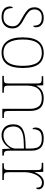

<svg xmlns="http://www.w3.org/2000/svg" viewBox="940 -1524 594 2515"><g transform="rotate(90 1237.5 -267.0)"><path d="M206 10Q150 10 119.5 -7Q89 -24 77 -48.5Q65 -73 65 -95Q65 -137 86 -137Q86 -80 110.5 -47.5Q135 -15 206 -15Q265 -15 295 -50Q325 -85 325 -132Q325 -156 318 -175.5Q311 -195 290.5 -213Q270 -231 229 -252Q171 -284 137.5 -308.5Q104 -333 90 -359.5Q76 -386 76 -422Q76 -475 113 -508.5Q150 -542 214 -542Q259 -542 286.5 -527Q314 -512 326 -489.5Q338 -467 338 -445Q338 -405 317 -405Q317 -470 289 -493.5Q261 -517 211 -517Q156 -517 130 -489.5Q104 -462 104 -421Q104 -374 137 -344.5Q170 -315 231 -283Q282 -257 308 -233.5Q334 -210 343.5 -185.5Q353 -161 353 -131Q353 -68 312 -29Q271 10 206 10Z M670 10Q577 10 523.5 -58Q470 -126 470 -267Q470 -407 522 -474.5Q574 -542 675 -542Q770 -542 820.5 -476.5Q871 -411 871 -267Q871 -126 820 -58Q769 10 670 10ZM670 -15Q734 -15 772 -46.5Q810 -78 826.5 -134.5Q843 -191 843 -267Q843 -395 802.5 -456Q762 -517 675 -517Q581 -517 539.5 -454.5Q498 -392 498 -267Q498 -148 539.5 -81.5Q581 -15 670 -15Z M974 0V-20H997Q1034 -20 1050 -24Q1066 -28 1070 -43.5Q1074 -59 1074 -94V-442Q1074 -477 1070 -492.5Q1066 -508 1051.5 -512Q1037 -516 1007 -516H979V-536H1098L1101 -449H1105Q1135 -502 1174.5 -522Q1214 -542 1269 -542Q1355 -542 1394.5 -496.5Q1434 -451 1434 -357V-94Q1434 -59 1438 -43.5Q1442 -28 1458.5 -24Q1475 -20 1511 -20H1526V0H1406V-365Q1406 -432 1375.5 -474.5Q1345 -517 1269 -517Q1204 -517 1167.5 -490Q1131 -463 1116.5 -421Q1102 -379 1102 -334V-94Q1102 -59 1106 -43.5Q1110 -28 1126.5 -24Q1143 -20 1179 -20H1195V0Z M1750 10Q1691 10 1650 -28Q1609 -66 1609 -146Q1609 -225 1665.5 -262Q1722 -299 1843 -303L1926 -306V-371Q1926 -414 1917 -446.5Q1908 -479 1880 -498Q1852 -517 1795 -517Q1721 -517 1696.5 -484.5Q1672 -452 1672 -395Q1651 -395 1651 -441Q1651 -462 1663 -485.5Q1675 -509 1706.5 -525.5Q1738 -542 1795 -542Q1883 -542 1918.5 -499.5Q1954 -457 1954 -386V-110Q1954 -73 1957.5 -53.5Q1961 -34 1973 -27Q1985 -20 2012 -20H2019V0H1933L1927 -104H1925Q1914 -83 1891.5 -56Q1869 -29 1834 -9.5Q1799 10 1750 10ZM1754 -15Q1803 -15 1841.5 -40Q1880 -65 1903 -101Q1926 -137 1926 -170V-283L1840 -280Q1762 -278 1718 -261Q1674 -244 1655.5 -214.5Q1637 -185 1637 -145Q1637 -111 1648.5 -81.5Q1660 -52 1686 -33.5Q1712 -15 1754 -15Z M2119 0V-20H2141Q2171 -20 2185.5 -24Q2200 -28 2204 -44.5Q2208 -61 2208 -98V-442Q2208 -477 2204 -492.5Q2200 -508 2184 -512Q2168 -516 2131 -516H2113V-536H2232L2235 -424H2237Q2249 -453 2266.5 -480.5Q2284 -508 2311 -526Q2338 -544 2376 -544Q2414 -544 2437 -524.5Q2460 -505 2460 -476Q2460 -463 2455 -453Q2450 -443 2439 -443Q2439 -487 2422 -503Q2405 -519 2371 -519Q2332 -519 2301.5 -486Q2271 -453 2253.5 -399.5Q2236 -346 2236 -284V-98Q2236 -61 2240.5 -44.5Q2245 -28 2259 -24Q2273 -20 2303 -20H2338V0Z"/></g></svg>

Font: Noto Serif Tamil Thin
Style: Italic
Weight: 100
Italic angle: -12°
Designer: Indian Type Foundry, Tom Grace, and the Monotype Design Team
Foundry: Monotype Imaging Inc.
Version: Version 2.003; ttfautohint (v1.8.4.7-5d5b)